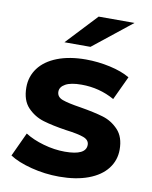

<svg xmlns="http://www.w3.org/2000/svg" viewBox="-85 -815 701 886"><g transform="rotate(10 265.5 -371.5)"><path d="M20 -50 72 -162Q108 -139 159 -124.5Q210 -110 259 -110Q358 -110 358 -159Q358 -182 331 -192Q304 -202 248 -209Q182 -219 139 -232Q96 -245 64.5 -278Q33 -311 33 -372Q33 -423 62.5 -462.5Q92 -502 148.5 -524Q205 -546 282 -546Q339 -546 395.5 -533.5Q452 -521 489 -499L437 -388Q366 -428 282 -428Q232 -428 207 -414Q182 -400 182 -378Q182 -353 209 -343Q236 -333 295 -324Q361 -313 403 -300.5Q445 -288 476 -255Q507 -222 507 -163Q507 -113 477 -74Q447 -35 389.5 -13.5Q332 8 253 8Q186 8 122 -8.5Q58 -25 20 -50ZM305 -751H473L292 -607H170Z"/></g></svg>

Font: Montserrat-Bold
Style: Bold
Weight: 700
Version: Version 7.200